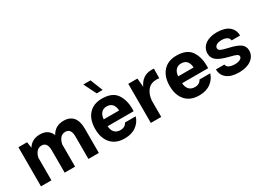

<svg xmlns="http://www.w3.org/2000/svg" viewBox="-22 -1526 3090 2266"><g transform="rotate(-30 1522.5 -393.0)"><path d="M70.8 0H212.9V-309.1C230 -378.9 264.2 -414.1 316.4 -414.1C367.7 -414.1 393.6 -377.9 393.6 -305.2V0H535.6V-305.2C552.2 -377.9 586.9 -414.1 640.1 -414.1C691.4 -414.1 717.3 -377.9 717.3 -305.2V0H859.4V-335.4C859.4 -465.8 798.8 -537.6 688 -537.6C610.4 -537.6 553.7 -504.9 518.1 -439.9C492.2 -504.9 440.9 -537.6 364.3 -537.6C291 -537.6 236.3 -508.8 200.7 -450.7L189 -532.7H70.8Z M1460.9 -221.2C1461.4 -231.4 1461.9 -242.2 1461.9 -252.4C1461.9 -335.4 1442.9 -403.8 1404.8 -457.5C1366.7 -510.7 1301.8 -537.6 1209.5 -537.6C1132.3 -537.6 1071.8 -513.7 1028.3 -465.3C984.9 -417 962.9 -350.6 962.9 -266.1C962.9 -181.6 984.9 -115.2 1028.3 -66.9C1071.8 -18.6 1132.8 5.4 1211.9 5.4C1275.9 5.4 1328.6 -9.8 1370.1 -40.5C1411.1 -70.8 1438.5 -109.4 1452.1 -156.7H1305.7C1292 -126 1261.7 -105.5 1217.3 -105.5C1147 -105.5 1110.4 -150.4 1106.4 -221.2ZM1107.4 -314.5C1108.9 -348.6 1118.7 -376.5 1137.2 -397.9C1155.3 -418.9 1180.2 -429.7 1210.9 -429.7C1246.6 -429.7 1272.9 -418.9 1290 -397.5C1306.6 -376 1315.4 -348.1 1316.9 -314.5ZM1202.1 -791H1104.5L1188.5 -621.6H1270Z M1567.9 0H1709.5V-220.7C1713.9 -277.8 1730.5 -323.7 1759.8 -358.4C1788.6 -393.1 1829.1 -410.2 1880.9 -410.2C1894 -410.2 1906.2 -408.7 1917.5 -406.2L1919.9 -537.1C1911.1 -538.1 1901.9 -538.6 1891.6 -538.6C1842.3 -538.6 1802.7 -526.9 1772.9 -503.9C1742.7 -481 1719.2 -450.7 1703.1 -414.1L1692.4 -532.7H1567.9Z M2476.1 -221.2C2476.6 -231.4 2477.1 -242.2 2477.1 -252.4C2477.1 -335.4 2458 -403.8 2419.9 -457.5C2381.8 -510.7 2316.9 -537.6 2224.6 -537.6C2147.5 -537.6 2086.9 -513.7 2043.5 -465.3C2000 -417 1978 -350.6 1978 -266.1C1978 -181.6 2000 -115.2 2043.5 -66.9C2086.9 -18.6 2147.9 5.4 2227.1 5.4C2291 5.4 2343.8 -9.8 2385.3 -40.5C2426.3 -70.8 2453.6 -109.4 2467.3 -156.7H2320.8C2307.1 -126 2276.9 -105.5 2232.4 -105.5C2162.1 -105.5 2125.5 -150.4 2121.6 -221.2ZM2122.6 -314.5C2124 -348.6 2133.8 -376.5 2152.3 -397.9C2170.4 -418.9 2195.3 -429.7 2226.1 -429.7C2261.7 -429.7 2288.1 -418.9 2305.2 -397.5C2321.8 -376 2330.6 -348.1 2332 -314.5Z M2771.5 -537.6C2640.6 -537.6 2555.7 -470.7 2555.7 -374C2555.7 -333.5 2571.3 -300.8 2602.1 -276.9C2632.8 -252.4 2685.1 -231 2759.8 -212.9C2853.5 -190.4 2872.6 -179.2 2872.6 -153.8C2872.6 -126 2835.9 -103 2776.9 -103C2704.1 -103 2667.5 -127.4 2664.1 -162.6H2548.8C2548.8 -111.3 2567.9 -70.8 2606 -40.5C2644 -9.8 2700.2 5.4 2773.9 5.4C2911.6 5.4 3001 -63.5 3001 -160.2C3001 -198.7 2986.3 -229.5 2956.5 -251.5C2926.8 -273.4 2875 -293 2801.8 -309.1C2703.6 -331.5 2683.1 -343.8 2683.1 -374.5C2683.1 -405.3 2720.2 -429.7 2776.4 -429.7C2842.8 -429.7 2877.4 -403.8 2880.9 -366.7H2995.6C2995.6 -418.9 2976.6 -460.4 2939 -491.2C2901.4 -522 2845.2 -537.6 2771.5 -537.6Z"/></g></svg>

Font: Estedad Bold
Style: Regular
Weight: 700
Designer: Amin Abedi
Version: Version 7.3